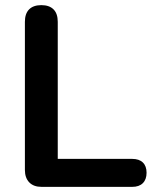

<svg xmlns="http://www.w3.org/2000/svg" viewBox="-20 -728 602 748"><path d="M142 0Q111 0 94 -17.5Q77 -35 77 -66V-643Q77 -675 93.5 -691.5Q110 -708 141 -708Q172 -708 188.5 -691.5Q205 -675 205 -643V-109H495Q522 -109 536.5 -95Q551 -81 551 -55Q551 -29 536.5 -14.5Q522 0 495 0Z"/></svg>

Font: Nunito ExtraLight
Style: Regular
Weight: 200
Designer: Vernon Adams
Foundry: Vernon Adams
Version: Version 3.602